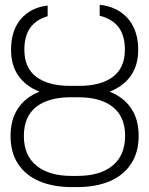

<svg xmlns="http://www.w3.org/2000/svg" viewBox="-20 -759 613 789"><path d="M78.1 -200.2Q78.1 -120.6 129.6 -78.4Q181.2 -36.1 274.4 -36.1H297.9Q391.1 -36.1 442.6 -78.4Q494.1 -120.6 494.1 -201.2Q494.1 -278.8 444.1 -319.1Q394 -359.4 300.8 -359.4H272.5Q178.2 -359.4 128.2 -319.3Q78.1 -279.3 78.1 -200.2ZM493.2 -554.7Q493.2 -613.3 467 -647.5Q440.9 -681.6 389.6 -694.3V-739.3Q437.5 -734.4 473.1 -711.2Q508.8 -688 528.3 -648.2Q547.9 -608.4 547.9 -554.7Q547.9 -490.2 517.1 -447Q486.3 -403.8 430.2 -382.3Q487.8 -359.9 518.8 -314Q549.8 -268.1 549.8 -201.2Q549.8 -133.3 518.8 -85.9Q487.8 -38.6 431.2 -14.4Q374.5 9.8 297.9 9.8H275.4Q198.7 9.8 142.1 -14.2Q85.4 -38.1 54.4 -85.2Q23.4 -132.3 23.4 -200.2Q23.4 -267.6 54.2 -313.7Q85 -359.9 142.6 -382.3Q86.9 -403.8 56.2 -447Q25.4 -490.2 25.4 -554.7Q25.4 -633.8 65.9 -680.9Q106.4 -728 175.8 -736.3V-692.4Q127.9 -678.2 104 -644.5Q80.1 -610.8 80.1 -554.7Q80.1 -479.5 129.6 -442.9Q179.2 -406.2 266.6 -406.2H306.6Q394 -406.2 443.6 -443.1Q493.2 -480 493.2 -554.7Z"/></svg>

Font: Pretendard ExtraLight
Style: Regular
Weight: 200
Designer: Base glyphs from Inter by Rasmus Andersson; Hangeul glyphs from Noto Sans CJK(Source Han Sans) by Jang Soo-young and Kan
Foundry: Kil Hyung-jin
Version: Version 1.309